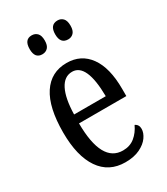

<svg xmlns="http://www.w3.org/2000/svg" viewBox="-187 -829 805 924"><g transform="rotate(-30 215.5 -367.5)"><path d="M42 -264Q42 -403 89 -474.5Q136 -546 223 -546Q303 -546 348 -483.5Q393 -421 393 -304V-264H130Q131 -45 249 -45Q288 -45 315 -67Q342 -89 358 -124Q378 -115 378 -91Q378 -69 361.5 -45.5Q345 -22 312 -6Q279 10 231 10Q140 10 91 -61.5Q42 -133 42 -264ZM307 -313Q305 -496 225 -496Q181 -496 157 -449Q133 -402 131 -313ZM103 -692Q103 -745 144 -745Q163 -745 175 -732.5Q187 -720 187 -692Q187 -665 175 -652.5Q163 -640 144 -640Q103 -640 103 -692ZM245 -692Q245 -745 288 -745Q306 -745 318 -732.5Q330 -720 330 -692Q330 -665 318 -652.5Q306 -640 288 -640Q245 -640 245 -692Z"/></g></svg>

Font: Noto Serif Cond
Style: Regular
Weight: 400
Width: 3
Designer: Monotype Design Team
Foundry: Monotype Imaging Inc.
Version: Version 1.001